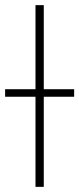

<svg xmlns="http://www.w3.org/2000/svg" viewBox="-58 -727 309 747"><path d="M112.3 -379.9H230.5V-350.6H112.3V0H80.1V-350.6H-38.1V-379.9H80.1V-707H112.3Z"/></svg>

Font: Pretendard JP Thin
Style: Regular
Weight: 100
Designer: Base glyphs from Inter by Rasmus Andersson; Hangeul glyphs from Noto Sans CJK(Source Han Sans) by Jang Soo-young and Kan
Foundry: Kil Hyung-jin
Version: Version 1.309